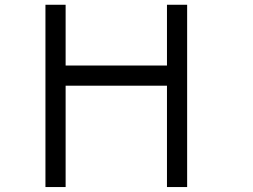

<svg xmlns="http://www.w3.org/2000/svg" viewBox="-20 -712 1040 790"><path d="M167 57.6V-692.4H250V-442.4H667V-692.4H750V57.6H667V-359.4H250V57.6Z"/></svg>

Font: KH Dot Kodenmachou 12
Style: Regular
Weight: 400
Designer: Original version for X68000 by Keitarou Hiraki (http://hp.vector.co.jp/authors/VA000874/) / TrueType conversion by Homem
Version: Version 1.00.20150527